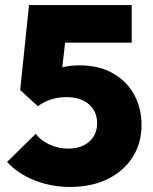

<svg xmlns="http://www.w3.org/2000/svg" viewBox="-20 -729 608 761"><path d="M541 -234Q541 -162 506 -106.5Q471 -51 407 -19.5Q343 12 257 12Q184 12 117.5 -14Q51 -40 8 -87L122 -199Q140 -173 175.5 -156.5Q211 -140 250 -140Q302 -140 333.5 -167.5Q365 -195 365 -241Q365 -287 332.5 -315.5Q300 -344 244 -344Q179 -344 130 -308L60 -372L95 -709H502V-560H238L227 -462Q257 -470 295 -470Q373 -470 428.5 -438Q484 -406 512.5 -352.5Q541 -299 541 -234Z"/></svg>

Font: Outfit Extra Bold
Style: Regular
Weight: 800
Designer: Rodrigo Fuenzalida
Foundry: fragTYPE
Version: Version 1.000